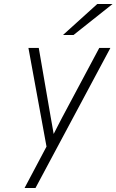

<svg xmlns="http://www.w3.org/2000/svg" viewBox="-20 -752 586 966"><path d="M103.5 194 214 -14.5 123 -511H175L235.5 -160.5Q239 -140.5 242.8 -119.5Q246.5 -98.5 250 -78Q260 -98 271 -119Q282 -140 292.5 -160.5L479.5 -511H535.5L158.5 194ZM297 -576 469.5 -732H546.5L350 -576Z"/></svg>

Font: Overpass ExtraLight
Style: Italic
Weight: 250
Italic angle: -10°
Designer: Delve Withrington, Dave Bailey, Thomas Jockin
Foundry: Delve Fonts LLC
Version: Version 4.000